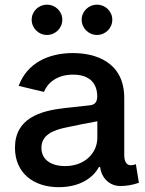

<svg xmlns="http://www.w3.org/2000/svg" viewBox="-20 -776 612 808"><path d="M227.1 11.7C318.8 11.7 373 -29.8 396 -72.8H401.4C407.7 -24.4 442.9 6.8 486.3 6.8C513.2 6.8 537.6 2.4 564.5 -6.8L551.8 -85C542.5 -81.5 537.6 -80.6 529.8 -80.6C511.2 -80.6 502.9 -99.1 502.9 -123V-363.3C502.9 -517.1 379.4 -552.7 286.6 -552.7C185.5 -552.7 94.2 -511.7 58.6 -414.6L165 -389.2C179.7 -426.3 218.8 -461.9 287.6 -461.9C354 -461.9 389.2 -428.2 389.2 -370.1C389.2 -343.8 376 -335 359.9 -333C334.5 -330.1 302.7 -327.1 252.4 -321.3C148.4 -309.6 43 -277.8 43 -154.3C43 -46.4 123 11.7 227.1 11.7ZM253.9 -77.1C196.3 -77.1 154.3 -103 154.3 -153.8C154.3 -207.5 202.1 -228.5 261.2 -240.2C298.8 -248.5 349.6 -258.3 389.6 -265.6V-196.3C389.6 -133.3 338.4 -77.1 253.9 -77.1ZM388.2 -628.9C423.8 -628.9 452.6 -657.7 452.6 -692.9C452.6 -728 423.8 -756.3 388.2 -756.3C352.5 -756.3 323.7 -728 323.7 -692.9C323.7 -657.7 352.5 -628.9 388.2 -628.9ZM177.7 -628.9C213.4 -628.9 242.2 -657.7 242.2 -692.9C242.2 -728 213.4 -756.3 177.7 -756.3C142.1 -756.3 113.3 -728 113.3 -692.9C113.3 -657.7 142.1 -628.9 177.7 -628.9Z"/></svg>

Font: Raveo Medium
Style: Regular
Weight: 500
Designer: Jakub Foglar, Rasmus Andersson (Inter)
Foundry: Jakubfoglar.com
Version: Version 1.100;Glyphs 3.2.3 (3260)